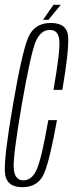

<svg xmlns="http://www.w3.org/2000/svg" viewBox="-25 -775 304 799"><path d="M68 4Q136.5 4 160.5 -58Q184.5 -120 212 -275H176Q149 -119.5 128.8 -72Q108.5 -24.5 72.5 -24.5Q36 -24.5 32.2 -74Q28.5 -123.5 65.5 -339Q103.5 -556.5 124.2 -603.5Q145 -650.5 182.5 -650.5Q218.5 -650.5 222 -605.5Q225.5 -560.5 197.5 -401H234.5Q261.5 -559.5 258.8 -619.5Q256 -679.5 186 -679.5Q117.5 -679.5 91.8 -617.5Q66 -555.5 29 -339Q-8 -125 -4.8 -60.5Q-1.5 4 68 4ZM154 -692.5H176.5L228 -755H197.5Z"/></svg>

Font: Anybody ExtraCondensed ExtraLight
Style: Italic
Weight: 250
Width: 2
Italic angle: -10°
Version: Version 1.113;gftools[0.9.25]